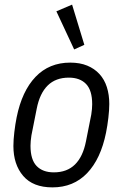

<svg xmlns="http://www.w3.org/2000/svg" viewBox="-20 -799 531 831"><path d="M207 12Q123 12 80.5 -37.5Q38 -87 38 -167Q38 -193 42 -227Q46 -261 52 -291Q75 -405 134 -466.5Q193 -528 284 -528Q326 -528 357.5 -515Q389 -502 410.5 -478.5Q432 -455 442.5 -422Q453 -389 453 -349Q453 -323 449 -289Q445 -255 439 -225Q416 -111 357 -49.5Q298 12 207 12ZM213 -53Q270 -53 304.5 -87Q339 -121 352 -187L375 -303Q377 -315 378 -327Q379 -339 379 -348Q379 -408 352.5 -435.5Q326 -463 278 -463Q221 -463 186.5 -429Q152 -395 139 -329L116 -213Q114 -201 113 -189Q112 -177 112 -168Q112 -108 138.5 -80.5Q165 -53 213 -53ZM224 -750 292 -779 345 -605 301 -585Z"/></svg>

Font: IBM Plex Sans Cond
Style: Italic
Weight: 400
Width: 3
Italic angle: -11°
Designer: Mike Abbink, Paul van der Laan, Pieter van Rosmalen
Foundry: Bold Monday
Version: Version 1.3